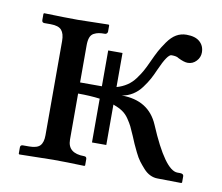

<svg xmlns="http://www.w3.org/2000/svg" viewBox="-57 -510 672 580"><g transform="rotate(10 278.5 -220.0)"><path d="M290 -71.8H246.1V-206.1Q216.3 -210 179.2 -210V-68.8Q179.2 -26.9 230 -26.9Q237.8 -26.9 237.8 -19V0L235.8 2Q179.2 0 140.1 0L36.1 2L34.2 0V-19Q34.2 -26.9 42 -26.9H61Q85.4 -26.9 94.7 -36.9Q104 -46.9 104 -68.8V-357.9Q104 -380.4 94.7 -391.1Q85.4 -401.9 61 -401.9H42Q34.2 -401.9 34.2 -410.2V-429.2L36.1 -431.2Q104 -429.2 140.1 -429.2L233.9 -431.2L235.8 -429.2V-410.2Q235.8 -406.7 233.4 -404.3Q231 -401.9 228 -401.9Q216.3 -401.9 209 -400.6Q201.7 -399.4 193.8 -395.3Q186 -391.1 182.6 -381.8Q179.2 -372.6 179.2 -357.9V-244.1H246.1V-354H290V-249.5Q307.6 -254.4 321.5 -263.7Q335.4 -272.9 345.7 -286.9Q356 -300.8 362.5 -312.5Q369.1 -324.2 377 -341.8Q387.7 -365.2 394.3 -377.4Q400.9 -389.6 413.3 -407.5Q425.8 -425.3 439.9 -433.6Q454.1 -441.9 471.2 -441.9Q498.5 -441.9 512.2 -429.4Q525.9 -417 525.9 -397Q525.9 -381.8 515.1 -370.4Q504.4 -358.9 488.8 -358.9Q477.5 -358.9 459 -368.2Q453.1 -373 437 -373Q424.8 -373 402.8 -323.2Q395.5 -306.2 388.2 -292.7Q380.9 -279.3 369.6 -264.2Q358.4 -249 343.3 -239.5Q328.1 -230 310.1 -227.1Q393.1 -227.1 422.9 -157.2Q478 -26.9 516.1 -26.9H523.9Q535.2 -26.9 535.2 -19V0L533.2 2L460 1Q448.2 1 437 -4.4Q425.8 -9.8 416.3 -20.5Q406.7 -31.2 399.7 -40.5Q392.6 -49.8 384.8 -65.9Q377 -82 373.5 -89.8L363.8 -112.8Q356 -130.9 351.6 -139.9Q347.2 -148.9 338.6 -161.6Q330.1 -174.3 318.4 -182.1Q306.6 -189.9 290 -195.8Z"/></g></svg>

Font: Linux Libertine G
Style: Regular
Weight: 400
Designer: Philipp H. Poll
Foundry: Philipp H. Poll
Version: Version 4.7.5